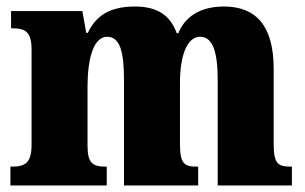

<svg xmlns="http://www.w3.org/2000/svg" viewBox="-20 -570 938 590"><path d="M12 0H308V-58H305C266 -58 249 -67 249 -122V-305C249 -385 266 -457 309 -457C350 -457 361 -408 361 -323V0H589V-58H585C546 -58 533 -67 533 -128V-316C533 -392 552 -457 595 -457C635 -457 649 -408 649 -323V0H877V-58H873C834 -58 821 -67 821 -128V-358C821 -493 765 -550 668 -550C591 -550 547 -515 528 -468H523C503 -524 462 -550 395 -550C309 -550 272 -515 250 -469H245L233 -536H14V-483H17C56 -483 77 -474 77 -418V-125C77 -67 55 -58 16 -58H12Z"/></svg>

Font: Noto Serif Bengali Condensed Black
Style: Regular
Weight: 900
Width: 3
Designer: Juan Bruce, Universal Thirst, Indian Type Foundry and the Monotype Design Team.
Foundry: Monotype Imaging Inc.
Version: Version 2.003